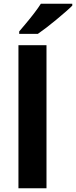

<svg xmlns="http://www.w3.org/2000/svg" viewBox="-20 -1000 404 1020"><path d="M227 0H78V-760H227ZM364 -970Q350 -956 327 -936Q304 -916 277.5 -894Q251 -872 225.5 -852.5Q200 -833 181 -820H82V-833Q98 -852 119.5 -877.5Q141 -903 162 -930.5Q183 -958 197 -980H364Z"/></svg>

Font: Noto Sans Bengali UI
Style: Bold
Weight: 700
Designer: Jelle Bosma - Monotype Design Team
Foundry: Monotype Imaging Inc.
Version: Version 2.003; ttfautohint (v1.8.4.7-5d5b)